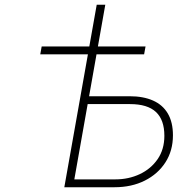

<svg xmlns="http://www.w3.org/2000/svg" viewBox="-20 -786 781 806"><path d="M149 -558 155 -591H591L585 -558ZM250 0 386 -766H422L354 -382H524Q581.5 -382 622.2 -364Q663 -346 684.5 -309.5Q706 -273 706 -218Q706 -153.5 674.5 -104.5Q643 -55.5 587.8 -27.8Q532.5 0 461 0ZM292 -33H464Q520 -33 566.8 -55Q613.5 -77 641.8 -118Q670 -159 670 -216Q670 -283 634.5 -316Q599 -349 526 -349H348Z"/></svg>

Font: Overpass Thin
Style: Italic
Weight: 250
Italic angle: -10°
Designer: Delve Withrington, Dave Bailey, Thomas Jockin
Foundry: Delve Fonts LLC
Version: Version 4.000